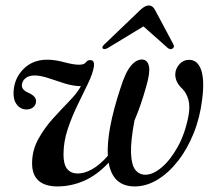

<svg xmlns="http://www.w3.org/2000/svg" viewBox="-20 -676 784 706"><path d="M504 -457Q523 -455.5 527.8 -432Q532.5 -408.5 517.5 -357.5Q498.5 -289 474.5 -233Q460 -156 461.8 -112.5Q463.5 -69 477.8 -51.2Q492 -33.5 514.5 -33.5Q542.5 -33.5 574.5 -60.5Q606.5 -87.5 633.5 -136Q660.5 -184.5 673 -249.5Q679.5 -285 672.8 -309.2Q666 -333.5 651 -349Q623.5 -374 624.5 -404.5Q625.5 -424 639.8 -440Q654 -456 675.5 -456Q706.5 -456 719.5 -419.2Q732.5 -382.5 723.5 -311.5Q715.5 -244 692 -185.8Q668.5 -127.5 634.2 -83.8Q600 -40 559 -15.2Q518 9.5 475.5 9.5Q394.5 9.5 379.5 -78Q337.5 -32.5 289.8 -11.5Q242 9.5 191 9.5Q145.5 9.5 121.5 -12Q97.5 -33.5 98 -77.5Q98.5 -124 120.8 -164.5Q143 -205 174.2 -239.5Q205.5 -274 234.5 -303.8Q263.5 -333.5 277.5 -359Q246.5 -360 216.8 -369.5Q187 -379 159.8 -388.2Q132.5 -397.5 110 -398.5Q86 -399 73.5 -388.2Q61 -377.5 60.5 -363.5Q59 -346 84 -335Q113.5 -322.5 112.5 -303Q112 -289.5 102 -281.5Q92 -273.5 78 -273.5Q55.5 -273.5 41.8 -291.5Q28 -309.5 30 -340.5Q33 -389 66.8 -422.8Q100.5 -456.5 154 -456.5Q182.5 -456.5 216.2 -447.2Q250 -438 271 -438Q289.5 -438 296 -447Q302.5 -456 313 -455Q328 -454 325.5 -432.5Q321.5 -406 304 -369.8Q286.5 -333.5 265.5 -290.5Q244.5 -247.5 229 -201.2Q213.5 -155 213.5 -108Q213.5 -71 227.2 -54.5Q241 -38 266 -38Q291 -38 319.2 -54Q347.5 -70 376.5 -103Q371 -194.5 423 -352Q441 -410 461.5 -434.2Q482 -458.5 504 -457ZM614.5 -497.5Q606.5 -492 597 -499.5L507.5 -579L376.5 -499.5Q364 -492.5 358 -497.5Q353 -503 364 -513L496 -639.5Q513.5 -656 527.5 -656Q541 -656 550 -639.5L617.5 -513Q623 -503 614.5 -497.5Z"/></svg>

Font: Fraunces 72pt S000
Style: Italic
Weight: 400
Italic angle: -16°
Version: Version 1.000; ttfautohint (v1.8.3)